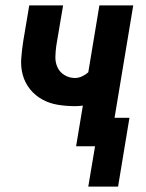

<svg xmlns="http://www.w3.org/2000/svg" viewBox="-20 -540 540 709"><path d="M306 149 331 0H261L286 -150Q278 -149 271 -148.5Q264 -148 257 -148Q225 -148 194 -153Q163 -158 136.5 -172.5Q110 -187 91 -210.5Q72 -234 64 -263.5Q56 -293 58.5 -325Q61 -357 66 -389L88 -520H213L188 -372Q185 -351 184.5 -330Q184 -309 192.5 -291Q201 -273 218.5 -262.5Q236 -252 257 -252Q270 -252 283 -258Q296 -264 306 -273L347 -520H472L403 -105H458L416 149Z"/></svg>

Font: Iosevka Extrabold
Style: Italic
Weight: 800
Italic angle: -9°
Monospace: yes
Designer: Belleve Invis
Foundry: Belleve Invis
Version: Version 32.5.0; ttfautohint (v1.8.4)